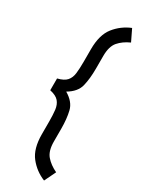

<svg xmlns="http://www.w3.org/2000/svg" viewBox="-211 -691 672 874"><g transform="rotate(30 125.0 -254.0)"><path d="M19 -285Q52 -293 66 -309Q80 -325 83 -350.5Q86 -376 86 -412V-477Q86 -553 118.5 -594Q151 -635 200 -655L229 -595Q193 -579 171.5 -554Q150 -529 150 -479V-412Q150 -360 140.5 -320.5Q131 -281 85 -254Q131 -227 140.5 -187.5Q150 -148 150 -96V-29Q150 20 171.5 45Q193 70 229 87L200 147Q151 127 118.5 86Q86 45 86 -31V-96Q86 -132 83 -157.5Q80 -183 66 -199.5Q52 -216 19 -223Z"/></g></svg>

Font: Aubrey
Style: Regular
Weight: 400
Designer: Gayaneh Bagdasaryan
Foundry: Cyreal.org
Version: Version 1.102; ttfautohint (v1.8.3)